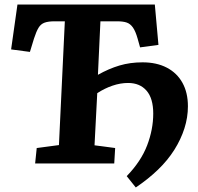

<svg xmlns="http://www.w3.org/2000/svg" viewBox="-20 -721 873 847"><path d="M142 -68 240 -81 266 -627H220Q193 -627 176.5 -621Q160 -615 150 -598.5Q140 -582 130 -551L112 -492L29 -503L57 -701H663L679 -523L598 -512L587 -551Q578 -583 566.5 -599.5Q555 -616 539 -621.5Q523 -627 497 -627H423L412 -391Q460 -418 507 -432Q554 -446 609 -446Q671 -446 716 -422.5Q761 -399 785 -355.5Q809 -312 809 -252Q809 -203 793.5 -154.5Q778 -106 749 -60Q720 -14 677 27.5Q634 69 579 106L539 56Q602 -9 629 -79.5Q656 -150 656 -220Q656 -287 626.5 -321Q597 -355 545 -355Q511 -355 476 -343Q441 -331 409 -310L397 -80L488 -68L484 0H135Z"/></svg>

Font: Literata
Style: Bold Italic
Weight: 700
Italic angle: -2°
Designer: Latin by Veronika Burian and Jose Scaglione. Greek by Irene Vlachou. Cyrillic by Vera Evstafieva
Foundry: TypeTogether
Version: Version 3.103;gftools[0.9.29]